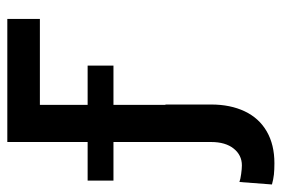

<svg xmlns="http://www.w3.org/2000/svg" viewBox="-198 -426 777 530"><g transform="rotate(-90 191.0 -161.5)"><path d="M403.3 -440.4H166V-308.6H274.4V-237.3H166V-93.8H167V32.2Q167 85.4 148.2 125Q129.4 164.6 92.8 185.8Q56.2 207 4.9 207Q-13.2 207 -26.4 205.6Q-39.6 204.1 -53.7 200.2L-46.9 110.4Q-39.1 113.3 -24.7 115.2Q-10.3 117.2 -1 117.2Q27.3 117.2 45.4 94.5Q63.5 71.8 63.5 32.2V-237.3H-43V-308.6H63.5V-530.3H403.3Z"/></g></svg>

Font: Pretendard GOV Medium
Style: Regular
Weight: 500
Designer: Base glyphs from Inter by Rasmus Andersson; Hangeul glyphs from Noto Sans CJK(Source Han Sans) by Jang Soo-young and Kan
Foundry: Kil Hyung-jin
Version: Version 1.309